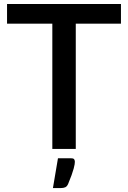

<svg xmlns="http://www.w3.org/2000/svg" viewBox="-20 -740 636 954"><path d="M581 -622.5H356.5V0H240V-622.5H15V-720H581ZM333 46.5Q346 46.5 349 52.2Q352 58 352 64Q352 68.5 350.8 76.8Q349.5 85 346 98Q342.5 111 335.8 129.8Q329 148.5 318.5 174Q313 186.5 304.2 190.5Q295.5 194.5 281 194.5H243L268 46.5Z"/></svg>

Font: Lato 2
Style: Regular
Weight: 600
Designer: Lukasz Dziedzic with Adam Twardoch and Botio Nikoltchev
Foundry: tyPoland Lukasz Dziedzic
Version: Version 2.015; 2015-08-06; http://www.latofonts.com/